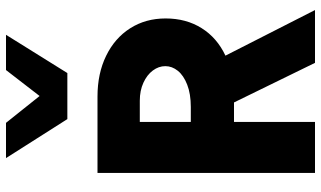

<svg xmlns="http://www.w3.org/2000/svg" viewBox="-235 -835 1070 640"><g transform="rotate(-90 300.0 -515.0)"><path d="M43.5 -725H298.5Q375 -725 434 -696.2Q493 -667.5 525.8 -616Q558.5 -564.5 558.5 -498Q558.5 -429.5 526.2 -378Q494 -326.5 434.5 -298.5L586.5 0H410.5L278.5 -270H213.5V0H43.5ZM399.5 -499Q399.5 -521 385 -540.5Q370.5 -560 344.2 -572Q318 -584 284.5 -584H213.5V-414H263.5Q307 -414 337.8 -426Q368.5 -438 384 -457.2Q399.5 -476.5 399.5 -499ZM93 -1030H210.5L300 -918L386.5 -1030H504L376.5 -825.5H223Z"/></g></svg>

Font: JuliaMono Black
Style: Regular
Weight: 900
Monospace: yes
Designer: cormullion
Foundry: corm
Version: Version 0.054; ttfautohint (v1.8.4)